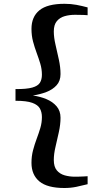

<svg xmlns="http://www.w3.org/2000/svg" viewBox="-20 -826 546 985"><path d="M310 138.5Q223 138.5 182.2 104.8Q141.5 71 141.5 9.5Q141.5 -25 149.5 -55.2Q157.5 -85.5 168 -113.5Q178.5 -141.5 186.8 -169Q195 -196.5 195 -225.5Q195 -250.5 184.8 -269.2Q174.5 -288 145.5 -298.5Q116.5 -309 59.5 -309V-369Q116.5 -368.5 145.5 -376.8Q174.5 -385 184.8 -401.5Q195 -418 195 -442.5Q195 -471.5 186.8 -499Q178.5 -526.5 168 -554.8Q157.5 -583 149.5 -613Q141.5 -643 141.5 -678Q141.5 -740 182.2 -773.2Q223 -806.5 311 -806.5Q344 -806.5 371.8 -801.2Q399.5 -796 429.5 -788V-748Q423.5 -749 410 -749.2Q396.5 -749.5 383.2 -749.8Q370 -750 363.5 -750Q336 -750 311.5 -743Q287 -736 271.5 -717.5Q256 -699 256 -664.5Q256 -634 264.8 -596.5Q273.5 -559 282 -520Q290.5 -481 290.5 -446Q290.5 -411 270.5 -388.8Q250.5 -366.5 218 -354Q185.5 -341.5 148.5 -336Q185.5 -331 218 -317.5Q250.5 -304 270.5 -280.5Q290.5 -257 290.5 -222Q290.5 -187.5 282 -148.8Q273.5 -110 264.8 -73Q256 -36 256 -5.5Q256 29.5 271.5 48Q287 66.5 311.8 73.5Q336.5 80.5 364 80.5Q371 80.5 384.2 80.2Q397.5 80 410.5 79.2Q423.5 78.5 429.5 78V119Q400.5 126.5 371.5 132.5Q342.5 138.5 310 138.5Z"/></svg>

Font: Merriweather 60pt SemiBold
Style: Regular
Weight: 600
Version: Version 2.100